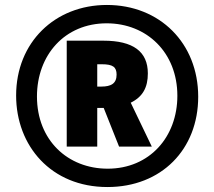

<svg xmlns="http://www.w3.org/2000/svg" viewBox="-20 -744 864 774"><path d="M413 10C631 10 779 -142 779 -354C779 -570 624 -724 411 -724C201 -724 45 -573 45 -359C45 -156 186 10 413 10ZM414 -64C253 -64 129 -179 129 -355C129 -522 241 -650 410 -650C572 -650 695 -532 695 -358C695 -192 583 -64 414 -64ZM249 -153H372V-309H398L460 -153H592L507 -330C556 -354 576 -392 576 -448C576 -536 517 -580 397 -580H249ZM389 -395H372V-485H390C435 -485 450 -474 450 -443C450 -407 427 -395 389 -395Z"/></svg>

Font: Noto Sans Telugu ExtraCondensed Black
Style: Regular
Weight: 900
Width: 2
Designer: Jelle Bosma - Monotype Design Team
Foundry: Monotype Imaging Inc.
Version: Version 2.005